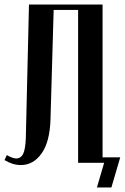

<svg xmlns="http://www.w3.org/2000/svg" viewBox="-25 -719 551 848"><path d="M5 -34Q17 -27 28 -23Q39 -19 48 -19Q68 -20 77.5 -40Q87 -60 89 -108L103 -699H428V0H320V-675H212L198 -192Q195 -92 158.5 -41Q122 10 67 10Q31 10 -5 -12ZM403 109 435 0H422V-24H506L467 109Z"/></svg>

Font: Moniqa Extra Bold Narrow Heading
Style: Regular
Weight: 800
Width: 4
Designer: Rajesh Rajput
Foundry: Rajesh Rajput
Version: Version 1.000;December 15, 2022;FontCreator 14.0.0.2794 32-b